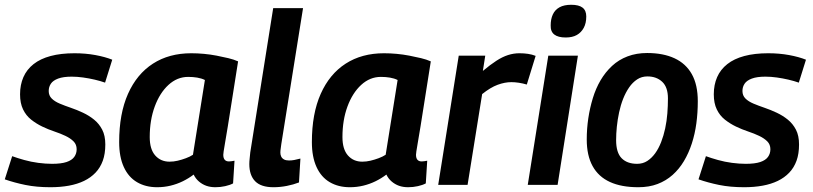

<svg xmlns="http://www.w3.org/2000/svg" viewBox="-36 -774 3403 804"><path d="M-16 -23 15 -120Q37 -112 65.5 -104Q94 -96 124.5 -92Q155 -88 182 -88Q220 -88 242.5 -95.5Q265 -103 275 -117Q285 -131 285 -149Q285 -169 272 -182Q259 -195 238 -205Q217 -215 191.5 -223.5Q166 -232 141 -244Q116 -256 94.5 -273Q73 -290 60.5 -316Q48 -342 48 -379Q48 -419 62 -451Q76 -483 104.5 -505.5Q133 -528 176 -539.5Q219 -551 276 -551Q322 -551 363 -543.5Q404 -536 434 -524L404 -428Q384 -435 360.5 -440.5Q337 -446 312 -449.5Q287 -453 264 -453Q229 -453 207.5 -445Q186 -437 177 -423.5Q168 -410 168 -393Q168 -374 180.5 -361.5Q193 -349 214.5 -340Q236 -331 261 -322.5Q286 -314 311.5 -302Q337 -290 358 -273Q379 -256 392 -231Q405 -206 405 -169Q405 -130 394.5 -101Q384 -72 364 -51Q344 -30 316 -16.5Q288 -3 252.5 3.5Q217 10 175 10Q117 10 70.5 0.5Q24 -9 -16 -23Z M866 10Q845 10 828 4Q811 -2 797 -14Q783 -26 775 -43Q754 -27 729.5 -15Q705 -3 678 3.5Q651 10 622 10Q574 10 538 -11Q502 -32 482.5 -74.5Q463 -117 463 -179Q463 -298 500 -381Q537 -464 604.5 -507.5Q672 -551 765 -551Q791 -551 818 -548.5Q845 -546 871 -541Q897 -536 920 -530.5Q943 -525 961 -517Q946 -422 935.5 -355.5Q925 -289 918 -245Q911 -201 906.5 -176.5Q902 -152 900.5 -140Q899 -128 899 -126Q899 -112 905 -105Q911 -98 923 -98Q928 -98 934 -99Q940 -100 946 -101L940 -6Q927 1 907 5.5Q887 10 866 10ZM772 -126 822 -439Q808 -446 790 -449Q772 -452 752 -452Q706 -452 669.5 -418.5Q633 -385 612 -328Q591 -271 591 -200Q591 -149 614 -123Q637 -97 674 -97Q691 -97 708 -101Q725 -105 742.5 -111.5Q760 -118 772 -126Z M1108 -740H1233L1142 -171Q1141 -161 1139.5 -152Q1138 -143 1138 -135Q1138 -126 1141.5 -118.5Q1145 -111 1153 -106.5Q1161 -102 1174 -102Q1185 -102 1196 -104Q1207 -106 1222 -110L1216 -10Q1193 -1 1165 4.5Q1137 10 1109 10Q1057 10 1032.5 -15Q1008 -40 1008 -87Q1008 -98 1009.5 -111Q1011 -124 1012 -136Z M1673 10Q1652 10 1635 4Q1618 -2 1604 -14Q1590 -26 1582 -43Q1561 -27 1536.5 -15Q1512 -3 1485 3.5Q1458 10 1429 10Q1381 10 1345 -11Q1309 -32 1289.5 -74.5Q1270 -117 1270 -179Q1270 -298 1307 -381Q1344 -464 1411.5 -507.5Q1479 -551 1572 -551Q1598 -551 1625 -548.5Q1652 -546 1678 -541Q1704 -536 1727 -530.5Q1750 -525 1768 -517Q1753 -422 1742.5 -355.5Q1732 -289 1725 -245Q1718 -201 1713.5 -176.5Q1709 -152 1707.5 -140Q1706 -128 1706 -126Q1706 -112 1712 -105Q1718 -98 1730 -98Q1735 -98 1741 -99Q1747 -100 1753 -101L1747 -6Q1734 1 1714 5.5Q1694 10 1673 10ZM1579 -126 1629 -439Q1615 -446 1597 -449Q1579 -452 1559 -452Q1513 -452 1476.5 -418.5Q1440 -385 1419 -328Q1398 -271 1398 -200Q1398 -149 1421 -123Q1444 -97 1481 -97Q1498 -97 1515 -101Q1532 -105 1549.5 -111.5Q1567 -118 1579 -126Z M1996 -541 1986 -477Q2017 -503 2042.5 -519.5Q2068 -536 2091.5 -543.5Q2115 -551 2139 -551Q2158 -551 2175 -548.5Q2192 -546 2207 -540L2170 -420Q2153 -425 2136.5 -427.5Q2120 -430 2105 -430Q2078 -430 2048 -419Q2018 -408 1983 -380L1922 0H1799L1885 -541Z M2174 0 2260 -541H2384L2299 0ZM2356 -754Q2388 -754 2403.5 -742Q2419 -730 2419 -705Q2419 -677 2408.5 -657.5Q2398 -638 2379.5 -627.5Q2361 -617 2333 -617Q2301 -617 2285 -629.5Q2269 -642 2270 -668Q2270 -694 2279 -713.5Q2288 -733 2307 -743.5Q2326 -754 2356 -754Z M2637 10Q2566 10 2518 -12Q2470 -34 2445.5 -78.5Q2421 -123 2421 -190Q2421 -235 2427.5 -278.5Q2434 -322 2446.5 -363Q2459 -404 2479 -438Q2499 -472 2527 -498Q2555 -524 2592 -538Q2629 -552 2674 -552Q2741 -552 2788.5 -530Q2836 -508 2861 -463.5Q2886 -419 2886 -350Q2886 -302 2880 -257.5Q2874 -213 2861 -173Q2848 -133 2828 -99.5Q2808 -66 2780.5 -41.5Q2753 -17 2717.5 -3.5Q2682 10 2637 10ZM2632 -88Q2656 -88 2674.5 -100Q2693 -112 2707.5 -132Q2722 -152 2732.5 -179Q2743 -206 2749.5 -236.5Q2756 -267 2758.5 -299Q2761 -331 2761 -362Q2761 -409 2737 -431.5Q2713 -454 2675 -454Q2651 -454 2632 -441.5Q2613 -429 2598.5 -408Q2584 -387 2573.5 -360.5Q2563 -334 2556.5 -303.5Q2550 -273 2547 -243.5Q2544 -214 2544 -187Q2544 -135 2567 -111.5Q2590 -88 2632 -88Z M2889 -23 2920 -120Q2942 -112 2970.5 -104Q2999 -96 3029.5 -92Q3060 -88 3087 -88Q3125 -88 3147.5 -95.5Q3170 -103 3180 -117Q3190 -131 3190 -149Q3190 -169 3177 -182Q3164 -195 3143 -205Q3122 -215 3096.5 -223.5Q3071 -232 3046 -244Q3021 -256 2999.5 -273Q2978 -290 2965.5 -316Q2953 -342 2953 -379Q2953 -419 2967 -451Q2981 -483 3009.5 -505.5Q3038 -528 3081 -539.5Q3124 -551 3181 -551Q3227 -551 3268 -543.5Q3309 -536 3339 -524L3309 -428Q3289 -435 3265.5 -440.5Q3242 -446 3217 -449.5Q3192 -453 3169 -453Q3134 -453 3112.5 -445Q3091 -437 3082 -423.5Q3073 -410 3073 -393Q3073 -374 3085.5 -361.5Q3098 -349 3119.5 -340Q3141 -331 3166 -322.5Q3191 -314 3216.5 -302Q3242 -290 3263 -273Q3284 -256 3297 -231Q3310 -206 3310 -169Q3310 -130 3299.5 -101Q3289 -72 3269 -51Q3249 -30 3221 -16.5Q3193 -3 3157.5 3.5Q3122 10 3080 10Q3022 10 2975.5 0.5Q2929 -9 2889 -23Z"/></svg>

Font: Georama ExtraCondensed Thin SemiBold
Style: Italic
Weight: 600
Italic angle: -9°
Version: Version 1.001